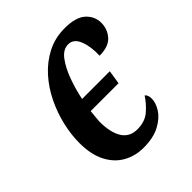

<svg xmlns="http://www.w3.org/2000/svg" viewBox="-161 -648 760 760"><g transform="rotate(-45 219.5 -268.0)"><path d="M207 10Q161 10 123 -11.5Q85 -33 63 -76Q41 -119 41 -184Q41 -229 52.5 -279Q64 -329 87 -376.5Q110 -424 144 -462Q178 -500 222.5 -523Q267 -546 321 -546Q383 -546 411 -520.5Q439 -495 439 -458Q439 -423 416 -397Q393 -371 342 -371Q344 -421 330 -456Q316 -491 286 -491Q257 -491 235 -461.5Q213 -432 197 -388Q181 -344 172 -299H327L318 -241H162Q160 -224 159 -210.5Q158 -197 157 -187Q157 -126 178 -92.5Q199 -59 242 -59Q285 -59 312 -82.5Q339 -106 357 -134Q368 -126 368 -104Q368 -81 351 -54.5Q334 -28 298.5 -9Q263 10 207 10Z"/></g></svg>

Font: Noto Serif ExtraCondensed SemiBold
Style: Italic
Weight: 600
Width: 2
Italic angle: -12°
Designer: Monotype Design Team
Foundry: Monotype Imaging Inc.
Version: Version 2.013